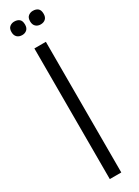

<svg xmlns="http://www.w3.org/2000/svg" viewBox="-217 -823 608 840"><g transform="rotate(-30 87.0 -403.0)"><path d="M58 0V-660H116V0ZM135 -737Q120 -737 110.5 -746Q101 -755 101 -772Q101 -790 111 -798Q121 -806 134 -806Q150 -806 159.5 -798Q169 -790 169 -771Q169 -754 159.5 -745.5Q150 -737 135 -737ZM42 -737Q26 -737 16.5 -746Q7 -755 7 -772Q7 -790 17 -798Q27 -806 40 -806Q56 -806 65.5 -798Q75 -790 75 -771Q75 -754 65.5 -745.5Q56 -737 42 -737Z"/></g></svg>

Font: Bricolage Grotesque 48pt ExtraLight
Style: Regular
Weight: 200
Designer: Mathieu Triay
Foundry: Atelier Triay
Version: Version 1.000; ttfautohint (v1.8.4.7-5d5b);gftools[0.9.32]